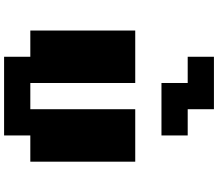

<svg xmlns="http://www.w3.org/2000/svg" viewBox="-82 -958 1040 915"><g transform="rotate(90 437.5 -500.0)"><path d="M250 0V-125H125V-625H375V-125H500V-625H750V-125H625V0ZM375 -750V-875H250V-1000H500V-875H625V-750Z"/></g></svg>

Font: Silkscreen
Style: Bold
Weight: 700
Designer: Jason Kottke
Foundry: Jason Kottke
Version: Version 1.001; ttfautohint (v1.8.4.7-5d5b)